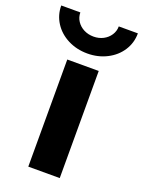

<svg xmlns="http://www.w3.org/2000/svg" viewBox="-170 -817 661 885"><g transform="rotate(20 161.0 -375.0)"><path d="M84 -525.4H238.3V0H84ZM-27.3 -750H66.4Q66.4 -726.6 79.1 -707.3Q91.8 -688 113.3 -677Q134.8 -666 161.1 -666Q187 -666 208.3 -677Q229.5 -688 242.2 -707.3Q254.9 -726.6 254.9 -750H348.6Q348.6 -703.6 324 -665.3Q299.3 -627 256.1 -605Q212.9 -583 161.1 -583Q108.4 -583 65.2 -605Q22 -627 -2.7 -665.3Q-27.3 -703.6 -27.3 -750Z"/></g></svg>

Font: Reddit Sans Vanilla ExtraBold
Style: Regular
Weight: 800
Designer: Stephen Hutchings
Foundry: Reddit
Version: Version 1.013